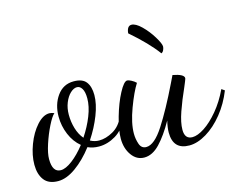

<svg xmlns="http://www.w3.org/2000/svg" viewBox="-91 -641 1007 798"><g transform="rotate(-15 412.5 -242.5)"><path d="M-10 -59Q-10 -100 7 -145Q24 -190 51 -220Q78 -250 105 -250Q114 -250 126 -245Q114 -235 97 -201Q80 -167 67.5 -128.5Q55 -90 55 -66Q55 -9 91 -9Q112 -9 141 -31Q170 -53 198 -89Q170 -112 154.5 -149Q139 -186 139 -226Q139 -278 165.5 -315Q192 -352 237 -352Q275 -352 290.5 -331.5Q306 -311 306 -275Q306 -237 287.5 -189.5Q269 -142 239 -97Q257 -87 277 -87Q306 -87 337 -104.5Q368 -122 384 -159L396 -149Q377 -105 342 -84Q307 -63 270 -63Q243 -63 222 -73Q186 -26 145.5 3Q105 32 69 32Q28 32 9 7Q-10 -18 -10 -59ZM274 -269Q274 -297 265.5 -311Q257 -325 244 -325Q230 -325 215.5 -311.5Q201 -298 191.5 -274.5Q182 -251 182 -223Q182 -192 190.5 -163.5Q199 -135 216 -115Q242 -154 258 -194.5Q274 -235 274 -269Z M365 -71Q365 -108 380.5 -162.5Q396 -217 417.5 -257.5Q439 -298 453 -298Q459 -298 470.5 -292Q482 -286 490 -278Q469 -245 446 -183.5Q423 -122 423 -77Q423 -54 430.5 -32Q438 -10 459 -10Q494 -10 535.5 -74.5Q577 -139 625 -238L641 -271Q689 -262 689 -245Q689 -243 684.5 -231.5Q680 -220 676 -211Q653 -160 637.5 -115.5Q622 -71 622 -40Q622 0 655 0Q677 0 707 -19.5Q737 -39 768 -76Q799 -113 822 -162L835 -153Q814 -100 780.5 -58.5Q747 -17 708 6.5Q669 30 634 30Q564 30 564 -44Q564 -64 571 -94Q539 -37 507 -3.5Q475 30 440 30Q407 30 386 0.5Q365 -29 365 -71ZM508 -486Q511 -517 530 -517Q548 -517 572.5 -493Q597 -469 615.5 -438.5Q634 -408 634 -396Q634 -390 630.5 -381.5Q627 -373 620 -370Q582 -422 508 -486Z"/></g></svg>

Font: Dancing Script
Style: Regular
Weight: 400
Designer: Pablo Impallari
Foundry: Pablo Impallari
Version: Version 2.000